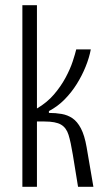

<svg xmlns="http://www.w3.org/2000/svg" viewBox="-20 -718 412 738"><path d="M66 0V-698H122V-301Q161 -324 187.5 -355Q214 -386 232 -419.5Q250 -453 259.5 -482Q269 -511 273 -528H329Q323 -496 309 -461.5Q295 -427 275 -395Q255 -363 228.5 -336Q202 -309 168 -291V-284Q194 -284 217 -280Q240 -276 258.5 -263.5Q277 -251 291 -224.5Q305 -198 313 -152L339 0H280L260 -123Q252 -172 243.5 -199.5Q235 -227 214.5 -239Q194 -251 151 -251H122V0Z"/></svg>

Font: Bricolage Grotesque 24pt Condensed ExtraLight
Style: Regular
Weight: 250
Width: 3
Designer: Mathieu Triay
Foundry: Atelier Triay
Version: Version 1.001;gftools[0.9.33.dev8+g029e19f]